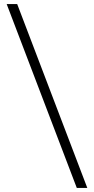

<svg xmlns="http://www.w3.org/2000/svg" viewBox="-20 -780 465 950"><path d="M360 150 13 -760H65L412 150Z"/></svg>

Font: Hedvig Letters Serif 24pt 24pt
Style: Regular
Weight: 400
Version: Version 1.000